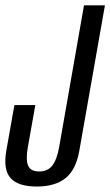

<svg xmlns="http://www.w3.org/2000/svg" viewBox="-33 -695 414 720"><path d="M105 4.5Q35.5 4.5 7 -26.8Q-21.5 -58 -9.5 -129L21 -301H99.5L71.5 -143.5Q63 -95.5 72.5 -73.8Q82 -52 114 -52Q146 -52 163.2 -74.2Q180.5 -96.5 189 -144.5L282 -675H360.5L264.5 -130Q252 -58.5 212.8 -27Q173.5 4.5 105 4.5Z"/></svg>

Font: Anybody Condensed Regular
Style: Italic
Weight: 400
Width: 3
Italic angle: -10°
Designer: Tyler Finck
Foundry: Etcetera Type Company
Version: Version 1.010; ttfautohint (v1.8.3) -l 8 -r 50 -G 200 -x 14 